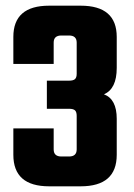

<svg xmlns="http://www.w3.org/2000/svg" viewBox="-20 -656 471 676"><path d="M169 -506V-431H27V-526Q27 -636 153 -636H264Q391 -636 391 -526V-417Q391 -343 346 -324Q391 -307 391 -238V-111Q391 0 264 0H153Q27 0 27 -111V-204H169V-130Q169 -105 196 -105H223Q250 -105 250 -130V-248Q250 -262 244 -267.5Q238 -273 223 -273H145V-372H223Q238 -372 244 -377.5Q250 -383 250 -396V-506Q250 -531 223 -531H196Q169 -531 169 -506Z"/></svg>

Font: Teko SemiBold
Style: Regular
Weight: 600
Designer: Manushi Parikh, Jonny Pinhorn
Foundry: Indian Type Foundry
Version: Version 1.106;PS 1.0;hotconv 1.0.78;makeotf.lib2.5.61930; tt